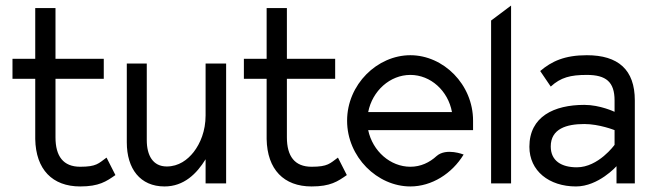

<svg xmlns="http://www.w3.org/2000/svg" viewBox="-20 -661 2346 692"><path d="M25 -377H107V-160C109 -50 169 11 269 11C337 11 363 -7 396 -30L364 -93C335 -72 328 -60 269 -60C208 -60 180 -98 180 -166V-377H354V-449H180V-632H107V-449H25Z M437 -148C437 -53 485 11 573 11C643 11 689 -35 721 -87V0H795V-432H721V-245C721 -189 702 -144 678 -113C656 -85 624 -61 581 -61C531 -61 509 -101 509 -156V-432H437Z M859 -377H941V-160C943 -50 1003 11 1103 11C1171 11 1197 -7 1230 -30L1198 -93C1169 -72 1162 -60 1103 -60C1042 -60 1014 -98 1014 -166V-377H1188V-449H1014V-632H941V-449H859Z M1231 -226C1231 -95 1340 11 1459 11C1536 11 1609 -35 1651 -104C1651 -104 1589 -129 1554 -99C1528 -75 1496 -60 1459 -60C1387 -60 1323 -116 1307 -192H1685V-226C1685 -357 1578 -462 1459 -462C1340 -462 1231 -357 1231 -226ZM1307 -257C1322 -334 1386 -391 1459 -391C1532 -391 1595 -334 1609 -257Z M1750 0H1822V-641L1750 -587Z M1888 -132C1888 -45 1959 11 2056 11C2137 11 2202 -62 2202 -62V0H2268V-299C2268 -410 2208 -462 2095 -462C2015 -462 1968 -440 1927 -405L1965 -349C2001 -382 2036 -391 2095 -391C2164 -391 2195 -366 2195 -299V-258C2195 -258 2143 -283 2086 -283C1977 -283 1888 -241 1888 -132ZM1965 -133C1965 -197 2022 -214 2086 -214C2140 -214 2195 -192 2195 -192V-139C2195 -139 2137 -58 2059 -58C2004 -58 1965 -81 1965 -133Z"/></svg>

Font: Charger Pro
Style: Nar
Weight: 400
Designer: Jasper
Foundry: Cannot Into Space Fonts
Version: Version 1.09